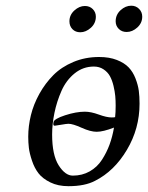

<svg xmlns="http://www.w3.org/2000/svg" viewBox="-20 -637 514 667"><path d="M161.1 -169.9Q161.1 -98.6 183.8 -62.7Q206.5 -26.9 232.9 -26.9Q265.6 -26.9 291.7 -41.7Q317.9 -56.6 334.2 -82Q350.6 -107.4 360.6 -134.8Q370.6 -162.1 376 -193.8Q338.4 -179.2 315.9 -179.2Q294.4 -179.2 263.7 -193.1Q232.9 -207 217.8 -207Q211.4 -207 192.1 -203.6Q172.9 -200.2 169.9 -200.2Q163.1 -200.2 166 -212.9Q168 -224.1 206.3 -236.6Q244.6 -249 274.9 -249Q295.9 -249 323.2 -239Q350.6 -229 368.2 -229Q376 -229 379.9 -230Q381.8 -246.1 381.8 -270Q381.8 -287.6 380.4 -303.5Q378.9 -319.3 374.3 -338.9Q369.6 -358.4 361.8 -372.6Q354 -386.7 339.6 -396.2Q325.2 -405.8 306.2 -405.8Q268.6 -405.8 239.3 -382.1Q210 -358.4 193.6 -321.3Q177.2 -284.2 169.2 -245.1Q161.1 -206.1 161.1 -169.9ZM78.1 -162.1Q78.1 -199.2 87.4 -237.1Q96.7 -274.9 116.9 -311.3Q137.2 -347.7 165.3 -376Q193.4 -404.3 234.6 -421.6Q275.9 -439 324.2 -439Q359.9 -439 386 -428.7Q412.1 -418.5 427 -402.8Q441.9 -387.2 450.7 -364.5Q459.5 -341.8 462.2 -321.5Q464.8 -301.3 464.8 -276.9Q464.8 -190.4 420.9 -116.5Q377 -42.5 310.1 -8.8Q274.9 9.8 217.8 9.8Q181.6 9.8 154.8 -3.4Q127.9 -16.6 113.8 -34.9Q99.6 -53.2 91.1 -78.9Q82.5 -104.5 80.3 -123.3Q78.1 -142.1 78.1 -162.1ZM274.9 -616.2Q291.5 -616.2 302.2 -605.5Q313 -594.7 313 -579.1Q313 -556.2 295.7 -540.5Q278.3 -524.9 258.8 -524.9Q242.2 -524.9 231.7 -535.6Q221.2 -546.4 221.2 -563Q221.2 -585 238.3 -600.6Q255.4 -616.2 274.9 -616.2ZM436 -617.2Q452.1 -617.2 463.1 -606.2Q474.1 -595.2 474.1 -579.1Q474.1 -557.1 457 -541.5Q439.9 -525.9 419.9 -525.9Q403.3 -525.9 392.6 -536.6Q381.8 -547.4 381.8 -563Q381.8 -585.9 398.9 -601.6Q416 -617.2 436 -617.2Z"/></svg>

Font: Common Serif
Style: Bold Italic
Weight: 700
Italic angle: -12°
Designer: Philipp H. Poll, Khaled Hosny
Foundry: Stefan Peev, Context Ltd.
Version: Version 1.026